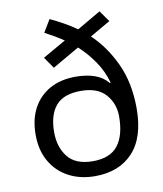

<svg xmlns="http://www.w3.org/2000/svg" viewBox="-86 -835 777 915"><g transform="rotate(-10 302.5 -377.5)"><path d="M216 -765Q248 -750 280.5 -732Q313 -714 342 -693L457 -760L495 -706L396 -649Q464 -585 507.5 -491Q551 -397 551 -275Q551 -133 484 -61.5Q417 10 301 10Q229 10 173.5 -19.5Q118 -49 86.5 -103.5Q55 -158 55 -233Q55 -308 84 -361.5Q113 -415 165.5 -444Q218 -473 290 -473Q343 -473 382.5 -459Q422 -445 446 -415L450 -417Q434 -474 401 -522Q368 -570 326 -608L196 -533L158 -588L270 -652Q249 -666 226 -679.5Q203 -693 180 -705ZM303 -402Q219 -402 181.5 -357.5Q144 -313 144 -230Q144 -157 182 -109.5Q220 -62 303 -62Q386 -62 424 -110.5Q462 -159 462 -251Q462 -313 423 -357.5Q384 -402 303 -402Z"/></g></svg>

Font: Noto Sans Vithkuqi
Style: Regular
Weight: 400
Version: Version 1.001